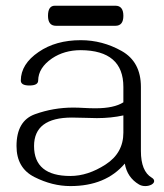

<svg xmlns="http://www.w3.org/2000/svg" viewBox="-20 -626 561 658"><path d="M144.5 -571.8Q144.5 -606.4 168 -606.4H375.5Q402.8 -606.4 402.8 -571.8Q402.8 -537.6 375.5 -537.6H171.9Q144.5 -537.6 144.5 -571.8ZM478 11.7Q465.8 11.7 456.5 6.3Q416 -17.6 407.7 -65.4Q342.3 11.7 221.2 11.7Q159.2 11.7 97.9 -19.3Q36.6 -50.3 36.6 -125.5Q36.6 -211.9 99.9 -234.6Q163.1 -257.3 230.5 -257.3Q247.6 -257.3 267.3 -256.1Q287.1 -254.9 307.1 -254.9Q371.1 -254.9 402.8 -275.4V-328.1Q402.8 -453.1 256.8 -454.1Q200.2 -454.1 158.2 -425.8Q111.3 -393.6 110.8 -350.1Q110.8 -333 80.6 -333Q51.3 -333 51.3 -350.1Q51.8 -406.7 112.3 -447.8Q170.9 -488.3 256.8 -488.3Q331.1 -488.3 397 -451.2Q462.9 -414.1 462.9 -328.1V-108.4Q462.9 -39.1 500 -17.1Q508.3 -12.2 508.3 -5.4Q508.3 1.5 499 6.8Q489.3 11.7 478 11.7ZM221.2 -22.9Q281.2 -22.9 342 -62.3Q402.8 -101.6 402.8 -171.4V-230.5Q360.8 -221.2 312 -221.2Q291 -221.2 269.5 -222.2Q248 -223.1 226.6 -223.1Q96.7 -223.1 96.7 -125.5Q96.7 -22.9 221.2 -22.9Z"/></svg>

Font: Gayathri Thin
Style: Regular
Weight: 100
Designer: Binoy Dominic <binoy.domenic@gmail.com>
Foundry: SMC
Version: Version 1.000